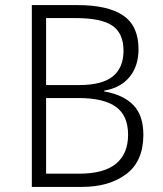

<svg xmlns="http://www.w3.org/2000/svg" viewBox="-20 -734 640 754"><path d="M105 0V-714H284Q404 -714 464 -673Q524 -632 524 -541Q524 -475 489 -432Q454 -389 389 -378V-375Q464 -362 503.5 -321.5Q543 -281 543 -205Q543 -101 476 -50.5Q409 0 302 0ZM291 -400Q381 -400 423 -434Q465 -468 465 -535Q465 -603 421.5 -633Q378 -663 277 -663H161V-400ZM292 -52Q388 -52 435.5 -91Q483 -130 483 -205Q483 -280 435 -314.5Q387 -349 289 -349H161V-52Z"/></svg>

Font: Noto Sans Mono Light
Style: Regular
Weight: 300
Designer: Monotype Design Team
Foundry: Monotype Imaging Inc.
Version: Version 2.014; ttfautohint (v1.8.4.7-5d5b)